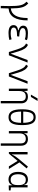

<svg xmlns="http://www.w3.org/2000/svg" viewBox="2106 -2942 1060 5313"><g transform="rotate(90 2636.5 -285.0)"><path d="M142.6 224.6H207.5C211.4 163.6 213.4 91.8 213.4 8.3C434.1 -10.3 543.9 -184.6 543.9 -517.6H478C478 -227.1 390.1 -73.2 213.4 -53.2C210.4 -341.8 179.2 -442.4 72.3 -537.1L26.9 -486.3C123.5 -401.4 147.5 -304.2 147.5 -4.9C147.5 84.5 146 160.6 142.6 224.6Z M891.6 9.8C969.7 9.8 1035.6 1 1085.9 -13.7L1067.4 -75.2C1025.4 -64 976.1 -50.3 895.5 -50.3C793 -50.3 742.2 -78.6 742.2 -135.3C742.2 -196.3 816.4 -227.1 965.8 -227.1H982.9L991.7 -285.6C834.5 -293 756.8 -325.2 756.8 -383.3C756.8 -439.5 807.6 -467.3 910.2 -467.3C970.7 -467.3 1023.4 -459 1069.8 -441.4L1090.8 -499C1051.3 -518.1 988.3 -527.3 899.4 -527.3C759.3 -527.3 689.5 -484.4 689.5 -397.9C689.5 -333 731.4 -289.6 816.4 -267.1V-256.8C721.7 -242.7 674.8 -200.7 674.8 -130.4C674.8 -36.1 746.6 9.8 891.6 9.8Z M1418.9 0H1509.3L1710.9 -517.6H1641.1L1468.3 -55.2H1462.9L1399.9 -268.6C1357.9 -409.7 1302.2 -496.6 1219.2 -527.3L1182.1 -474.6C1255.9 -446.3 1303.2 -364.3 1345.2 -231Z M2004.9 0H2095.2L2296.9 -517.6H2227.1L2054.2 -55.2H2048.8L1985.8 -268.6C1943.8 -409.7 1888.2 -496.6 1805.2 -527.3L1768.1 -474.6C1841.8 -446.3 1889.2 -364.3 1931.2 -231Z M2774.9 224.6H2839.8V-336.9C2839.8 -458 2772.9 -527.3 2656.7 -527.3C2568.8 -527.3 2519 -493.2 2504.4 -423.8H2497.6L2492.7 -517.6H2433.6V0H2498.5V-292.5C2498.5 -410.2 2550.3 -468.3 2651.4 -468.3C2729 -468.3 2774.9 -421.4 2774.9 -338.4ZM2597.2 -609.4H2661.1L2773.4 -794.9H2703.1Z M3222.7 9.8C3376 9.8 3441.4 -102.5 3441.4 -366.2C3441.4 -629.9 3376 -742.2 3222.7 -742.2C3069.3 -742.2 3003.9 -629.9 3003.9 -366.2C3003.9 -102.5 3069.3 9.8 3222.7 9.8ZM3222.7 -49.3C3118.2 -49.3 3070.8 -135.7 3066.9 -337.9H3378.4C3374.5 -135.7 3327.1 -49.3 3222.7 -49.3ZM3066.9 -397.5C3071.3 -597.2 3118.7 -683.1 3222.7 -683.1C3326.7 -683.1 3374 -597.2 3378.4 -397.5Z M3946.8 224.6H4011.7V-336.9C4011.7 -458 3944.8 -527.3 3828.6 -527.3C3740.7 -527.3 3690.9 -493.2 3676.3 -423.8H3669.4L3664.6 -517.6H3605.5V0H3670.4V-292.5C3670.4 -410.2 3722.2 -468.3 3823.2 -468.3C3900.9 -468.3 3946.8 -421.4 3946.8 -338.4Z M4186.5 0H4231L4431.6 -241.2L4582 0H4655.3L4473.6 -292L4639.6 -491.7L4590.3 -527.3L4377.4 -272.5C4318.4 -202.1 4280.8 -145.5 4259.3 -86.9H4251.5V-517.6H4186.5Z M4943.8 9.8C5031.7 9.8 5087.9 -38.1 5098.1 -97.2H5105.5L5110.4 4.9L5248.5 0V-47.9L5165 -56.2V-517.6H5100.1V-420.4H5093.8C5081.1 -486.8 5032.7 -527.3 4946.3 -527.3C4812 -527.3 4735.8 -427.7 4735.8 -253.9C4735.8 -84 4811.5 9.8 4943.8 9.8ZM5100.1 -226.1C5100.1 -109.9 5049.8 -49.3 4953.6 -49.3C4853 -49.3 4801.3 -118.7 4801.3 -253.9C4801.3 -390.1 4856.4 -468.3 4954.6 -468.3C5049.8 -468.3 5100.1 -408.2 5100.1 -291.5Z"/></g></svg>

Font: Cascadia Code Light
Style: Regular
Weight: 300
Monospace: yes
Designer: Aaron Bell
Foundry: Saja Typeworks
Version: Version 2404.023